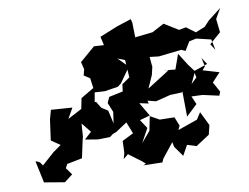

<svg xmlns="http://www.w3.org/2000/svg" viewBox="-98 -1035 1639 1265"><g transform="rotate(-10 722.0 -402.5)"><path d="M767 -635 775 -518 722 -481 716 -434 622 -414 605 -376 631 -312 620 -237 600 -326 558 -353 531 -397H522L533 -460L600 -456L690 -470L714 -489L784 -588L720 -653L771 -650L755 -700L716 -678L721 -653ZM416 -165 501 -151 582 -153 603 -169 627 -178 704 -229 735 -151 659 -113 656 -33 645 6 678 -21 761 41 784 61 765 69 892 72 903 48 992 -64 965 -125 986 -16 1035 53 1072 -14 1133 5 1225 -55 1240 -117 1194 -211 1165 -166 1033 -120 1046 -147 1022 -207 924 -209 863 -243 844 -148 783 -76 834 -169 795 -228 864 -247 810 -339 871 -326 866 -346 921 -332 1020 -357 1098 -360 1103 -367 1105 -197 1180 -268 1156 -323 1230 -320 1338 -296 1348 -321 1311 -389 1366 -448 1258 -480 1278 -503 1265 -561 1295 -516 1201 -484 1210 -441 1171 -403 1208 -482 1172 -530 1118 -615 1083 -516 1004 -524 1037 -519 886 -423 924 -508 940 -577 936 -561 930 -627 990 -620 1144 -637 1170 -625 1205 -683 1253 -693 1350 -670 1365 -598 1338 -640 1415 -707 1405 -797 1444 -865 1357 -797 1321 -759 1258 -734 1199 -778 1152 -769 1058 -827 977 -784 859 -771 857 -868 851 -894 755 -863 634 -814 647 -756 581 -760 479 -672 491 -623 481 -582 520 -557 529 -490 441 -438 427 -368 332 -318 371 -387 229 -397 212 -336 193 -198 252 -158 197 -119 114 -45 98 -68 79 -78 70 -80 101 66 237 89 293 46 259 -1 273 -27 375 -47 400 -163 406 -186 412 -273 464 -209Z"/></g></svg>

Font: Hussar Lance
Style: Italic
Weight: 700
Foundry: Cannot Into Space Fonts, PlusOne Fonts
Version: Version 2.27